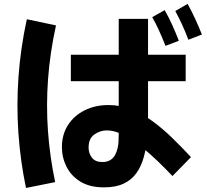

<svg xmlns="http://www.w3.org/2000/svg" viewBox="-20 -873 1040 966"><path d="M503 69.7Q431.8 69.7 384.9 41Q338 12.3 314.8 -34Q291.5 -80.3 291.5 -133.3Q291.5 -196.7 322.3 -244.2Q353 -291.7 406.1 -318.1Q459.2 -344.5 525.5 -344.5Q586.5 -344.5 641.2 -322.6Q696 -300.7 746.8 -263.7Q797.5 -226.7 845.7 -179.9Q893.8 -133.2 940.8 -82.5L847.7 12.7Q815.7 -21.3 774.8 -60.9Q733.8 -100.5 689.3 -136.1Q644.7 -171.7 600.3 -194.3Q556 -217 518 -217Q484 -217 454.8 -196.5Q425.7 -176 425.7 -130.8Q425.7 -102 442.3 -79.9Q459 -57.8 494.7 -57.8Q518.7 -57.8 534.1 -67.2Q549.5 -76.5 558.3 -92.2Q567.2 -107.8 571.3 -125.9Q575.5 -144 576.4 -161.9Q577.3 -179.8 577.3 -194.5V-778H724.8V-291.2Q724.8 -235.7 720.5 -182.8Q716.2 -130 703.9 -84.3Q691.7 -38.7 667.5 -3.8Q643.3 31.2 603.1 50.4Q562.8 69.7 503 69.7ZM110.8 72.7Q82.2 -64.3 72.5 -204.2Q62.8 -344.2 73.1 -487.5Q83.3 -630.8 115 -776.2L261.7 -745.2Q231.7 -608.5 221.8 -476.4Q212 -344.3 221.2 -214.7Q230.5 -85.2 257.5 43.3ZM336.5 -464.3V-597.7H914.2V-464.3ZM812.7 -642.3Q794.3 -688.7 778.6 -722.7Q762.8 -756.8 746 -786.8L808.7 -822Q830 -784.3 847.4 -745.5Q864.8 -706.7 879.8 -667.8ZM927.8 -673Q910.3 -719.3 894.2 -753.4Q878 -787.5 862 -817.5L923.8 -853.5Q943.5 -818.3 962.2 -777.8Q980.8 -737.3 995.8 -699.3Z"/></svg>

Font: Murecho Thin
Style: Regular
Weight: 100
Designer: Neil Summerour
Foundry: Positype
Version: Version 1.010